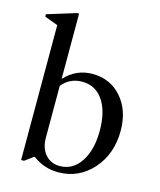

<svg xmlns="http://www.w3.org/2000/svg" viewBox="-123 -918 848 1016"><g transform="rotate(15 301.0 -410.0)"><path d="M292 10Q215 10 154 -36H149L103 -2H87V-741L14 -768V-781L173 -830H183V-472Q246 -540 335 -540Q433 -540 494.5 -469.5Q556 -399 556 -287Q556 -160 480.5 -75Q405 10 292 10ZM292 -24Q363 -24 406 -88.5Q449 -153 449 -259Q449 -365 407.5 -425.5Q366 -486 293 -486Q225 -486 183 -434V-150Q183 -93 213 -58.5Q243 -24 292 -24Z"/></g></svg>

Font: Libre Caslon Text
Style: Regular
Weight: 400
Designer: Pablo Impallari, Rodrigo Fuenzalida
Foundry: Pablo Impallari, Rodrigo Fuenzalida
Version: Version 1.002